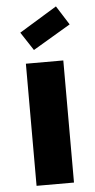

<svg xmlns="http://www.w3.org/2000/svg" viewBox="-56 -840 433 874"><g transform="rotate(-5 160.5 -403.0)"><path d="M75 -558H246V0H75ZM289 -719 117 -617 62 -701 234 -806Z"/></g></svg>

Font: SVN-Poppins
Style: Bold
Weight: 700
Designer: Ninad Kale (Devanagari), Jonny Pinhorn (Latin)
Foundry: Indian Type Foundry
Version: Version 3.200;PS 1.000;hotconv 16.6.54;makeotf.lib2.5.65590